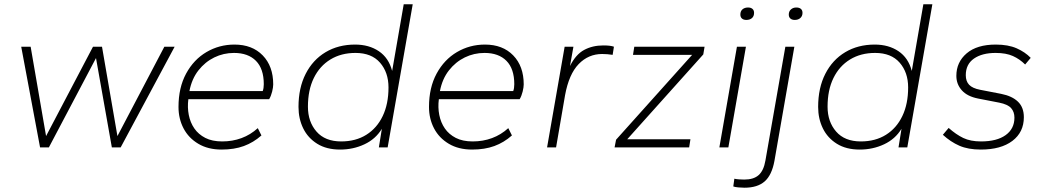

<svg xmlns="http://www.w3.org/2000/svg" viewBox="-20 -688 4878 896"><path d="M167 0 79 -470H123L195 -53L414 -470H456L528 -53L747 -470H795L543 0H502L428 -417L208 0Z M1014 10Q951 10 905.5 -17Q860 -44 836.5 -89Q813 -134 813 -189Q813 -279 848.5 -344.5Q884 -410 943.5 -445Q1003 -480 1074 -480Q1157 -480 1206 -429.5Q1255 -379 1255 -294Q1255 -281 1250 -260.5Q1245 -240 1236 -225H859Q854 -187 861 -151.5Q868 -116 887 -88.5Q906 -61 938 -44.5Q970 -28 1017 -28Q1065 -28 1107 -43.5Q1149 -59 1183 -90L1200 -56Q1163 -23 1118 -6.5Q1073 10 1014 10ZM864 -263H1206Q1211 -276 1211 -295Q1211 -367 1174.5 -404Q1138 -441 1072 -441Q1023 -441 980 -420Q937 -399 906 -359.5Q875 -320 864 -263Z M1567 10Q1504 10 1460.5 -17Q1417 -44 1395 -89Q1373 -134 1373 -189Q1373 -278 1406.5 -343.5Q1440 -409 1499.5 -444.5Q1559 -480 1637 -480Q1702 -480 1748 -449Q1794 -418 1810 -357L1864 -668H1906L1789 0H1748L1762 -87Q1733 -39 1680.5 -14.5Q1628 10 1567 10ZM1572 -28Q1640 -28 1689.5 -59Q1739 -90 1766 -146.5Q1793 -203 1793 -280Q1793 -350 1753.5 -395.5Q1714 -441 1639 -441Q1572 -441 1522 -410.5Q1472 -380 1444.5 -324Q1417 -268 1417 -190Q1417 -120 1457 -74Q1497 -28 1572 -28Z M2183 10Q2120 10 2074.5 -17Q2029 -44 2005.5 -89Q1982 -134 1982 -189Q1982 -279 2017.5 -344.5Q2053 -410 2112.5 -445Q2172 -480 2243 -480Q2326 -480 2375 -429.5Q2424 -379 2424 -294Q2424 -281 2419 -260.5Q2414 -240 2405 -225H2028Q2023 -187 2030 -151.5Q2037 -116 2056 -88.5Q2075 -61 2107 -44.5Q2139 -28 2186 -28Q2234 -28 2276 -43.5Q2318 -59 2352 -90L2369 -56Q2332 -23 2287 -6.5Q2242 10 2183 10ZM2033 -263H2375Q2380 -276 2380 -295Q2380 -367 2343.5 -404Q2307 -441 2241 -441Q2192 -441 2149 -420Q2106 -399 2075 -359.5Q2044 -320 2033 -263Z M2533 0 2615 -470H2656L2640 -380Q2667 -434 2706 -455Q2745 -476 2795 -476Q2813 -476 2825 -474.5Q2837 -473 2845 -470L2839 -432Q2826 -434 2814.5 -435Q2803 -436 2790 -436Q2726 -436 2680.5 -389Q2635 -342 2617 -244L2575 0Z M2848 0 2855 -36 3210 -432H2934L2940 -470H3268L3262 -434L2907 -38H3202L3196 0Z M3337 0 3419 -470H3461L3379 0ZM3463 -595Q3450 -595 3442.5 -601.5Q3435 -608 3435 -620Q3435 -636 3445 -644.5Q3455 -653 3471 -653Q3484 -653 3491.5 -646.5Q3499 -640 3499 -628Q3499 -612 3489 -603.5Q3479 -595 3463 -595Z M3454 188Q3441 188 3425 186.5Q3409 185 3402 182L3407 146Q3415 148 3428 149Q3441 150 3453 150Q3497 150 3520.5 129Q3544 108 3552 61L3645 -470H3687L3594 63Q3582 129 3548.5 158.5Q3515 188 3454 188ZM3689 -595Q3676 -595 3668.5 -601.5Q3661 -608 3661 -620Q3661 -635 3671 -644Q3681 -653 3696 -653Q3710 -653 3717.5 -646.5Q3725 -640 3725 -628Q3725 -613 3715 -604Q3705 -595 3689 -595Z M3992 10Q3929 10 3885.5 -17Q3842 -44 3820 -89Q3798 -134 3798 -189Q3798 -278 3831.5 -343.5Q3865 -409 3924.5 -444.5Q3984 -480 4062 -480Q4127 -480 4173 -449Q4219 -418 4235 -357L4289 -668H4331L4214 0H4173L4187 -87Q4158 -39 4105.5 -14.5Q4053 10 3992 10ZM3997 -28Q4065 -28 4114.5 -59Q4164 -90 4191 -146.5Q4218 -203 4218 -280Q4218 -350 4178.5 -395.5Q4139 -441 4064 -441Q3997 -441 3947 -410.5Q3897 -380 3869.5 -324Q3842 -268 3842 -190Q3842 -120 3882 -74Q3922 -28 3997 -28Z M4557 10Q4498 10 4457 -8Q4416 -26 4380 -59L4407 -91Q4442 -60 4475.5 -44Q4509 -28 4558 -28Q4632 -28 4673 -57.5Q4714 -87 4714 -139Q4714 -166 4698.5 -183.5Q4683 -201 4643 -209L4545 -228Q4494 -238 4468.5 -266.5Q4443 -295 4443 -334Q4443 -398 4491 -439Q4539 -480 4627 -480Q4685 -480 4724.5 -462.5Q4764 -445 4790 -418L4764 -387Q4739 -412 4707 -426.5Q4675 -441 4626 -441Q4563 -441 4525 -414.5Q4487 -388 4487 -337Q4487 -309 4502.5 -292.5Q4518 -276 4554 -269L4652 -250Q4703 -240 4730.5 -213.5Q4758 -187 4758 -141Q4758 -71 4704.5 -30.5Q4651 10 4557 10Z"/></svg>

Font: Gantari ExtraLight
Style: Italic
Weight: 250
Italic angle: -10°
Designer: Anugrah Pasau
Foundry: Lafontype
Version: Version 1.000